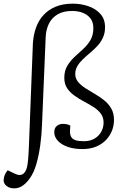

<svg xmlns="http://www.w3.org/2000/svg" viewBox="-61 -802 695 1051"><path d="M398 -29Q431 -29 455 -42.5Q479 -56 492.5 -79.5Q506 -103 506 -131Q506 -160 490.5 -180.5Q475 -201 450.5 -216.5Q426 -232 398.5 -246.5Q371 -261 346.5 -278.5Q322 -296 306.5 -319Q291 -342 291 -376Q291 -414 307 -441Q323 -468 346.5 -490Q370 -512 394 -533.5Q418 -555 434 -582.5Q450 -610 450 -648Q450 -681 434 -701.5Q418 -722 392 -732Q366 -742 334 -742Q286 -742 254.5 -723.5Q223 -705 207 -673Q191 -641 189 -598L169 -120Q167 -64 159.5 -8.5Q152 47 138.5 94.5Q125 142 103 173Q92 189 78.5 202Q65 215 49.5 222Q34 229 17 229Q-9 229 -25 216Q-41 203 -41 185Q-41 171 -35.5 157Q-30 143 -19 130L21 149Q50 163 67.5 148.5Q85 134 90 96Q92 82 93 69Q94 56 95 42.5Q96 29 96.5 13.5Q97 -2 98 -21L119 -564Q122 -611 136 -650.5Q150 -690 177 -719.5Q204 -749 244 -765.5Q284 -782 338 -782Q381 -782 421.5 -768.5Q462 -755 488 -726.5Q514 -698 514 -653Q514 -621 502.5 -596Q491 -571 472.5 -551Q454 -531 433 -513.5Q412 -496 393.5 -478.5Q375 -461 363 -441Q351 -421 351 -397Q351 -372 366.5 -353.5Q382 -335 406 -319.5Q430 -304 457 -288.5Q484 -273 508 -254Q532 -235 547.5 -209Q563 -183 563 -146Q563 -114 551.5 -85.5Q540 -57 518 -34.5Q496 -12 464 1Q432 14 390 14Q343 14 308.5 1.5Q274 -11 255 -32Q236 -53 236 -78Q236 -102 250.5 -113Q265 -124 284 -124Q295 -124 306 -121.5Q317 -119 324 -114L322 -82Q322 -64 329 -52Q336 -40 352.5 -34.5Q369 -29 398 -29Z"/></svg>

Font: Literata 24pt Light
Style: Italic
Weight: 300
Italic angle: -2°
Designer: Latin by Veronika Burian and Jose Scaglione. Greek by Irene Vlachou. Cyrillic by Vera Evstafieva
Foundry: TypeTogether
Version: Version 3.103;gftools[0.9.29]